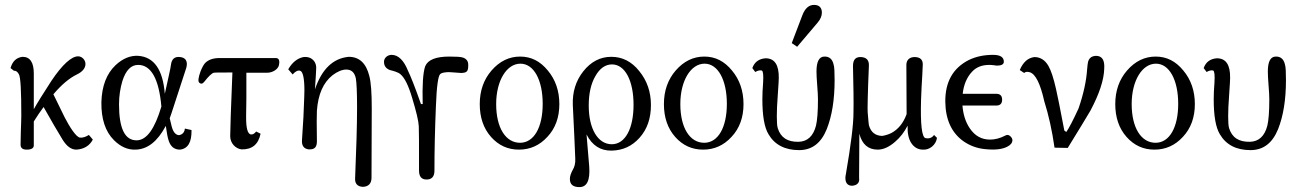

<svg xmlns="http://www.w3.org/2000/svg" viewBox="-20 -605 5295 784"><path d="M343 -54C330 -46 318 -42 307 -43C291 -44 263 -89 244 -126L198 -220C231 -259 263 -286 294 -301C317 -312 329 -327 329 -344C329 -360 315 -375 299 -375C272 -375 235 -342 190 -275C157 -224 133 -186 118 -159V-305C118 -350 103 -373 72 -373C47 -370 31 -355 23 -327L37 -316C44 -317 51 -313 57 -302C64 -291 67 -235 67 -132C67 -118 66 -96 65 -65C64 -34 64 -17 64 -14C64 -1 72 6 89 6C108 6 118 0 118 -11V-109C132 -131 145 -151 158 -168C189 -113 215 -68 236 -34C253 -7 271 6 292 6C323 4 346 -10 359 -35Z M735 -80C734 -69 729 -61 722 -57C719 -55 715 -54 711 -53C697 -54 687 -66 681 -89L673 -122L680 -142L741 -329C742 -334 743 -339 743 -343C743 -360 734 -370 716 -372C693 -375 681 -364 678 -340C677 -329 668 -290 653 -222C645 -321 609 -372 545 -377C512 -379 481 -366 452 -339C415 -304 396 -254 394 -188C393 -120 410 -68 445 -33C472 -6 501 7 533 6C582 5 623 -27 657 -91C661 -62 665 -41 669 -30C677 -6 692 6 715 6C748 2 763 -25 762 -74ZM639 -170C612 -79 579 -33 539 -32C490 -31 466 -80 466 -179C466 -213 471 -245 480 -275C494 -318 515 -340 544 -340C597 -340 629 -283 639 -170Z M1119 -339C1123 -358 1119 -368 1106 -368H877C850 -368 831 -361 818 -348C812 -342 806 -331 799 -314C790 -289 788 -274 793 -268C800 -261 807 -262 814 -271C832 -294 845 -306 853 -308C858 -309 883 -309 929 -309C923 -162 920 -76 920 -49C920 -20 942 2 966 5C1009 6 1035 -15 1044 -59L1026 -68C1019 -59 1012 -55 1004 -56C991 -59 985 -82 985 -123C985 -120 985 -147 986 -203V-308H1071C1094 -308 1116 -323 1119 -339Z M1498 -162C1498 -225 1495 -269 1488 -295C1475 -347 1447 -373 1404 -373C1340 -367 1294 -323 1266 -240C1269 -287 1271 -314 1271 -323C1274 -351 1254 -376 1219 -372C1194 -367 1173 -350 1157 -322L1175 -301C1186 -314 1197 -319 1206 -316C1217 -312 1223 -285 1223 -236C1223 -221 1222 -201 1221 -176C1220 -147 1219 -130 1219 -127L1213 -31C1212 -9 1222 3 1241 5C1265 6 1275 -4 1274 -32C1273 -93 1273 -134 1274 -153C1279 -220 1300 -268 1338 -298C1358 -313 1377 -321 1394 -321C1415 -321 1428 -309 1433 -285C1436 -268 1438 -229 1438 -167C1438 -93 1435 4 1430 124C1429 145 1440 157 1462 158C1485 157 1497 144 1497 121Z M1892 -340C1892 -355 1885 -365 1870 -370C1861 -373 1842 -374 1815 -374C1760 -374 1727 -361 1716 -334C1707 -307 1704 -256 1706 -180H1699C1674 -251 1656 -296 1646 -316C1629 -359 1606 -381 1579 -381C1563 -381 1548 -369 1548 -353C1548 -336 1556 -325 1572 -319C1588 -315 1606 -310 1615 -302C1632 -288 1648 -256 1663 -205C1680 -149 1689 -111 1690 -90C1691 -77 1691 -17 1691 91C1691 116 1701 128 1722 128C1743 128 1754 116 1754 92C1754 10 1756 -78 1760 -172C1763 -252 1769 -296 1778 -303C1783 -307 1791 -309 1803 -310C1811 -311 1822 -310 1836 -309C1851 -308 1860 -307 1863 -307C1887 -308 1892 -313 1892 -340Z M2264 -180C2264 -234 2248 -280 2217 -317C2186 -355 2149 -374 2104 -374C2059 -374 2020 -355 1987 -317C1955 -280 1939 -234 1939 -180C1939 -126 1954 -81 1985 -46C2016 -11 2054 6 2099 6C2144 6 2183 -11 2215 -46C2248 -81 2264 -126 2264 -180ZM2196 -181C2196 -84 2160 -23 2105 -22C2045 -21 2006 -83 2006 -180C2006 -276 2049 -345 2105 -345C2160 -345 2196 -278 2196 -181Z M2638 -176C2638 -230 2622 -276 2590 -315C2559 -354 2521 -373 2476 -373C2431 -373 2393 -353 2362 -314C2331 -275 2317 -229 2319 -176C2324 -79 2327 -6 2329 43C2330 62 2326 77 2318 90C2311 103 2307 115 2307 126C2307 148 2320 159 2346 159C2377 159 2390 131 2386 75L2375 -56C2398 -11 2432 11 2478 10C2523 9 2561 -8 2592 -43C2623 -78 2638 -122 2638 -176ZM2567 -177C2567 -80 2533 -16 2478 -16C2422 -16 2384 -78 2384 -174C2384 -223 2393 -263 2411 -294C2429 -326 2452 -342 2479 -342C2532 -342 2567 -276 2567 -177Z M3016 -180C3016 -234 3000 -280 2969 -317C2938 -355 2901 -374 2856 -374C2811 -374 2772 -355 2739 -317C2707 -280 2691 -234 2691 -180C2691 -126 2706 -81 2737 -46C2768 -11 2806 6 2851 6C2896 6 2935 -11 2967 -46C3000 -81 3016 -126 3016 -180ZM2948 -181C2948 -84 2912 -23 2857 -22C2797 -21 2758 -83 2758 -180C2758 -276 2801 -345 2857 -345C2912 -345 2948 -278 2948 -181Z M3388 -278C3388 -311 3387 -332 3384 -341C3379 -364 3366 -375 3345 -374C3324 -373 3314 -352 3314 -313C3314 -300 3315 -281 3317 -256C3319 -231 3320 -212 3320 -199C3320 -148 3317 -113 3312 -92C3301 -49 3277 -27 3241 -26C3196 -25 3168 -43 3156 -81C3153 -90 3152 -107 3152 -130C3152 -151 3153 -180 3156 -218C3159 -259 3160 -281 3160 -286C3161 -340 3143 -367 3106 -367C3079 -365 3061 -352 3052 -327L3064 -311C3074 -317 3083 -319 3091 -317C3096 -314 3098 -298 3096 -267C3094 -242 3093 -219 3093 -200C3093 -133 3101 -85 3118 -57C3143 -14 3185 8 3243 8C3296 8 3333 -21 3356 -78C3377 -131 3388 -197 3388 -278ZM3336 -553C3336 -574 3325 -585 3304 -585C3283 -585 3267 -571 3256 -542L3213 -429L3235 -414L3319 -513C3330 -526 3336 -540 3336 -553Z M3794 -54C3786 -42 3774 -38 3759 -41C3744 -45 3738 -98 3741 -199C3742 -232 3744 -265 3746 -298C3747 -326 3748 -341 3748 -342C3748 -361 3738 -371 3717 -372C3694 -373 3681 -360 3681 -340L3682 -139C3669 -103 3648 -77 3620 -62C3608 -56 3595 -52 3582 -50C3554 -51 3536 -65 3528 -94C3527 -97 3526 -114 3523 -147C3522 -157 3523 -220 3528 -337C3529 -359 3518 -371 3496 -372C3475 -373 3463 -363 3463 -335C3465 -254 3466 -190 3465 -144C3465 -98 3455 -15 3434 106C3433 111 3432 116 3432 121C3432 140 3439 150 3453 153C3460 154 3467 153 3472 151C3485 146 3490 136 3488 121L3489 -59C3500 -16 3525 6 3564 6C3587 6 3611 -5 3635 -26C3656 -44 3673 -66 3686 -92C3685 -61 3690 -36 3703 -18C3714 -3 3728 5 3746 6C3775 9 3802 -13 3806 -42Z M4114 -33C4114 -42 4103 -54 4094 -54C4091 -54 4087 -53 4084 -51C4063 -40 4042 -35 4023 -35C3988 -35 3961 -50 3940 -81C3923 -106 3913 -137 3910 -174H4048C4064 -174 4072 -182 4072 -198C4072 -214 4064 -222 4048 -222H3911C3915 -259 3928 -290 3950 -313C3967 -331 3990 -340 4020 -340C4032 -340 4050 -337 4050 -337C4069 -337 4079 -342 4079 -353C4079 -372 4064 -381 4035 -381C3998 -381 3965 -374 3936 -360C3871 -327 3839 -270 3840 -189C3841 -116 3866 -63 3913 -29C3940 -10 3970 1 4003 4C4042 8 4072 5 4093 -6C4107 -13 4114 -22 4114 -33Z M4489 -326C4491 -360 4480 -377 4455 -377C4452 -377 4448 -376 4443 -375C4433 -372 4426 -364 4423 -353C4422 -348 4420 -337 4419 -321C4416 -276 4405 -223 4384 -162C4361 -112 4344 -80 4334 -66L4326 -72C4309 -163 4297 -220 4292 -242C4282 -286 4272 -317 4261 -336C4247 -360 4228 -372 4204 -372C4178 -369 4158 -352 4144 -319L4162 -307C4167 -312 4174 -313 4185 -310C4208 -303 4228 -264 4244 -192C4262 -135 4276 -72 4286 -2L4340 -1C4385 -74 4416 -125 4433 -154C4469 -222 4488 -279 4489 -326Z M4859 -180C4859 -234 4843 -280 4812 -317C4781 -355 4744 -374 4699 -374C4654 -374 4615 -355 4582 -317C4550 -280 4534 -234 4534 -180C4534 -126 4549 -81 4580 -46C4611 -11 4649 6 4694 6C4739 6 4778 -11 4810 -46C4843 -81 4859 -126 4859 -180ZM4791 -181C4791 -84 4755 -23 4700 -22C4640 -21 4601 -83 4601 -180C4601 -276 4644 -345 4700 -345C4755 -345 4791 -278 4791 -181Z M5231 -278C5231 -311 5230 -332 5227 -341C5222 -364 5209 -375 5188 -374C5167 -373 5157 -352 5157 -313C5157 -300 5158 -281 5160 -256C5162 -231 5163 -212 5163 -199C5163 -148 5160 -113 5155 -92C5144 -49 5120 -27 5084 -26C5039 -25 5011 -43 4999 -81C4996 -90 4995 -107 4995 -130C4995 -151 4996 -180 4999 -218C5002 -259 5003 -281 5003 -286C5004 -340 4986 -367 4949 -367C4922 -365 4904 -352 4895 -327L4907 -311C4917 -317 4926 -319 4934 -317C4939 -314 4941 -298 4939 -267C4937 -242 4936 -219 4936 -200C4936 -133 4944 -85 4961 -57C4986 -14 5028 8 5086 8C5139 8 5176 -21 5199 -78C5220 -131 5231 -197 5231 -278Z"/></svg>

Font: GFS Philostratos
Style: Regular
Weight: 400
Designer: George D. Matthiopoulos
Foundry: George D. Matthiopoulos
Version: Version 1.000